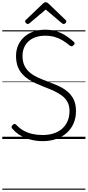

<svg xmlns="http://www.w3.org/2000/svg" viewBox="-20 -1222 771 1688"><path d="M354 19Q318 19 281 12.5Q244 6 209 -7Q174 -20 143.5 -41Q113 -62 89 -90Q81 -99 81.5 -106.5Q82 -114 91 -123Q100 -132 107.5 -132.5Q115 -133 128 -120Q154 -92 188.5 -73Q223 -54 264.5 -44.5Q306 -35 354 -35Q408 -35 451.5 -49Q495 -63 526 -90.5Q557 -118 574 -157Q591 -196 591 -246Q591 -293 573.5 -325Q556 -357 526 -380Q496 -403 457.5 -421Q419 -439 376 -455Q339 -470 302 -486Q265 -502 232.5 -523Q200 -544 174.5 -572.5Q149 -601 135 -640Q121 -679 121 -730Q121 -784 141 -827Q161 -870 196 -900Q231 -930 278 -945.5Q325 -961 377 -961Q433 -961 478.5 -946Q524 -931 560.5 -907Q597 -883 627 -856Q636 -848 636 -840.5Q636 -833 627 -825Q618 -815 610 -815Q602 -815 591 -823Q562 -848 529.5 -867.5Q497 -887 459.5 -897.5Q422 -908 377 -908Q331 -908 294.5 -895.5Q258 -883 232 -860Q206 -837 192 -804Q178 -771 178 -730Q178 -679 196 -643Q214 -607 245 -582Q276 -557 316 -539Q356 -521 398 -506Q443 -489 487.5 -469.5Q532 -450 568.5 -421Q605 -392 626.5 -350Q648 -308 648 -246Q648 -186 627 -137.5Q606 -89 567.5 -54Q529 -19 474.5 0Q420 19 354 19ZM224 -1011Q217 -1011 209 -1018.5Q201 -1026 201 -1034Q201 -1037 202 -1040.5Q203 -1044 207 -1047L357 -1190Q362 -1195 367.5 -1198.5Q373 -1202 382 -1202Q391 -1202 396 -1198.5Q401 -1195 407 -1190L557 -1046Q561 -1043 562 -1039.5Q563 -1036 563 -1033Q563 -1025 555.5 -1018Q548 -1011 540 -1011Q535 -1011 531.5 -1013Q528 -1015 523 -1019L382 -1138L241 -1019Q236 -1015 232.5 -1013Q229 -1011 224 -1011ZM0 436H731V446H0ZM0 -20H731V0H0ZM0 -505H731V-500H0ZM0 -956H731V-946H0Z"/></svg>

Font: Playwrite HU Guides
Style: Regular
Weight: 400
Designer: Veronika Burian, José Scaglione
Foundry: TypeTogether
Version: Version 1.003